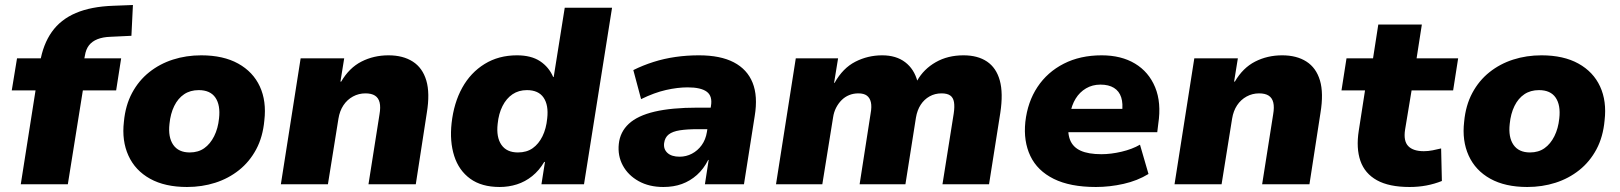

<svg xmlns="http://www.w3.org/2000/svg" viewBox="-20 -736 6472 767"><path d="M63 0 122 -375H27L48 -503H184L136 -461L140 -487Q152 -559 187 -608.5Q222 -658 283 -684Q344 -710 433 -713L511 -716L505 -593L421 -589Q391 -588 369.5 -579.5Q348 -571 335.5 -555Q323 -539 319 -513L316 -498L308 -503H464L444 -375H311L251 0Z M727 11Q639 11 579.5 -22Q520 -55 493 -114.5Q466 -174 475 -250Q481 -315 507.5 -364.5Q534 -414 576 -447.5Q618 -481 671 -498Q724 -515 784 -515Q872 -515 931.5 -482Q991 -449 1018 -390.5Q1045 -332 1036 -255Q1030 -189 1003.5 -139.5Q977 -90 935 -56.5Q893 -23 840 -6Q787 11 727 11ZM738 -127Q772 -127 796 -144Q820 -161 835.5 -192Q851 -223 855 -263Q861 -316 840.5 -346Q820 -376 774 -376Q740 -376 715.5 -359.5Q691 -343 676 -312.5Q661 -282 657 -241Q651 -188 672 -157.5Q693 -127 738 -127Z M1102 0 1181 -503H1355L1340 -410H1343Q1375 -465 1424 -490Q1473 -515 1532 -515Q1590 -515 1629 -490Q1668 -465 1683 -414.5Q1698 -364 1685 -285L1641 0H1452L1496 -279Q1501 -308 1496.5 -326.5Q1492 -345 1478 -354Q1464 -363 1440 -363Q1413 -363 1390 -350.5Q1367 -338 1352 -315.5Q1337 -293 1332 -262L1290 0Z M1976 11Q1904 11 1858.5 -22Q1813 -55 1794.5 -113Q1776 -171 1784 -244Q1793 -325 1826.5 -385.5Q1860 -446 1916 -480.5Q1972 -515 2045 -515Q2102 -515 2137.5 -491.5Q2173 -468 2190 -428L2192 -429L2236 -705H2425L2313 0H2143L2157 -89H2154Q2134 -55 2106 -32.5Q2078 -10 2045 0.5Q2012 11 1976 11ZM2049 -127Q2084 -127 2108 -144Q2132 -161 2147 -191.5Q2162 -222 2166 -263Q2172 -316 2151.5 -346Q2131 -376 2085 -376Q2052 -376 2027.5 -359.5Q2003 -343 1987.5 -312.5Q1972 -282 1968 -241Q1962 -188 1983 -157.5Q2004 -127 2049 -127Z M2630 11Q2573 11 2531 -12.5Q2489 -36 2468 -75Q2447 -114 2452 -161Q2457 -209 2492 -241.5Q2527 -274 2595 -290Q2663 -306 2767 -306H2839L2826 -220H2768Q2725 -220 2696 -215.5Q2667 -211 2651.5 -199Q2636 -187 2633 -164Q2630 -140 2646.5 -125Q2663 -110 2695 -110Q2721 -110 2744 -122Q2767 -134 2783 -156Q2799 -178 2804 -209L2820 -312Q2827 -352 2803.5 -369.5Q2780 -387 2727 -387Q2687 -387 2640.5 -376.5Q2594 -366 2541 -340L2510 -456Q2548 -475 2590.5 -488.5Q2633 -502 2678.5 -508.5Q2724 -515 2772 -515Q2858 -515 2911.5 -487Q2965 -459 2986.5 -405.5Q3008 -352 2995 -273L2952 0H2796L2811 -97H2809Q2791 -61 2764 -37Q2737 -13 2704 -1Q2671 11 2630 11Z M3080 0 3159 -503H3328L3312 -405H3314Q3347 -464 3397 -489.5Q3447 -515 3504 -515Q3560 -515 3596 -487.5Q3632 -460 3645 -411L3644 -414Q3670 -460 3718 -487.5Q3766 -515 3829 -515Q3886 -515 3923 -490Q3960 -465 3974 -414.5Q3988 -364 3976 -285L3931 0H3745L3790 -283Q3794 -310 3791 -328Q3788 -346 3776 -354.5Q3764 -363 3741 -363Q3715 -363 3693.5 -351Q3672 -339 3658 -317.5Q3644 -296 3639 -266L3597 0H3414L3458 -283Q3463 -310 3459 -327.5Q3455 -345 3443 -354Q3431 -363 3409 -363Q3389 -363 3372 -356Q3355 -349 3342 -336Q3329 -323 3320 -305.5Q3311 -288 3308 -267L3265 0Z M4358 11Q4255 11 4189.5 -21.5Q4124 -54 4096 -113Q4068 -172 4076 -249Q4085 -329 4124.5 -388.5Q4164 -448 4229.5 -481.5Q4295 -515 4381 -515Q4459 -515 4514 -482Q4569 -449 4594.5 -387.5Q4620 -326 4607 -241L4603 -208H4221L4236 -301H4474L4462 -286Q4467 -322 4459 -347Q4451 -372 4430 -385Q4409 -398 4376 -398Q4344 -398 4318.5 -383Q4293 -368 4277 -342Q4261 -316 4255 -281L4250 -252Q4243 -207 4254.5 -177.5Q4266 -148 4297 -134Q4328 -120 4380 -120Q4418 -120 4460.5 -130Q4503 -140 4534 -158L4568 -41Q4524 -14 4468.5 -1.5Q4413 11 4358 11Z M4672 0 4751 -503H4925L4910 -410H4913Q4945 -465 4994 -490Q5043 -515 5102 -515Q5160 -515 5199 -490Q5238 -465 5253 -414.5Q5268 -364 5255 -285L5211 0H5022L5066 -279Q5071 -308 5066.5 -326.5Q5062 -345 5048 -354Q5034 -363 5010 -363Q4983 -363 4960 -350.5Q4937 -338 4922 -315.5Q4907 -293 4902 -262L4860 0Z M5611 11Q5529 11 5480.5 -16Q5432 -43 5414.5 -93.5Q5397 -144 5408 -214L5433 -375H5339L5359 -503H5465L5486 -638H5660L5639 -503H5805L5785 -375H5619L5593 -218Q5586 -173 5605.5 -152.5Q5625 -132 5668 -132Q5685 -132 5703 -135.5Q5721 -139 5737 -143L5740 -13Q5710 -1 5678 5Q5646 11 5611 11Z M6081 11Q5993 11 5933.5 -22Q5874 -55 5847 -114.5Q5820 -174 5829 -250Q5835 -315 5861.5 -364.5Q5888 -414 5930 -447.5Q5972 -481 6025 -498Q6078 -515 6138 -515Q6226 -515 6285.5 -482Q6345 -449 6372 -390.5Q6399 -332 6390 -255Q6384 -189 6357.5 -139.5Q6331 -90 6289 -56.5Q6247 -23 6194 -6Q6141 11 6081 11ZM6092 -127Q6126 -127 6150 -144Q6174 -161 6189.5 -192Q6205 -223 6209 -263Q6215 -316 6194.5 -346Q6174 -376 6128 -376Q6094 -376 6069.5 -359.5Q6045 -343 6030 -312.5Q6015 -282 6011 -241Q6005 -188 6026 -157.5Q6047 -127 6092 -127Z"/></svg>

Font: Nunito Sans 8pt Black
Style: Italic
Weight: 900
Italic angle: -9°
Version: Version 3.101;gftools[0.9.27]